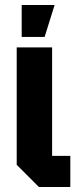

<svg xmlns="http://www.w3.org/2000/svg" viewBox="-20 -750 317 770"><path d="M47 -560H189V-125H262V0H136L47 -89ZM67 -602V-730H199L159 -602Z"/></svg>

Font: Tektur SemiCondensed SemiBold
Style: Regular
Weight: 600
Width: 4
Designer: Adam Jagosz
Foundry: Adam Jagosz
Version: Version 1.005;gftools[0.9.30]